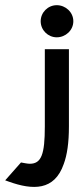

<svg xmlns="http://www.w3.org/2000/svg" viewBox="-114 -641 308 741"><path d="M-94 55 -80 60C12 93 96 96 132 -8C145 -43 152 -90 152 -153V-451H59V-153C59 -46 46 -9 1 -9C-8 -9 -22 -12 -33 -14ZM43 -559C43 -525 71 -497 105 -497C139 -497 169 -524 169 -559C169 -594 139 -621 105 -621C71 -621 43 -593 43 -559Z"/></svg>

Font: Charger Sport
Style: BdNrw
Weight: 700
Designer: Jasper
Foundry: Cannot Into Space Fonts
Version: Version 1.1